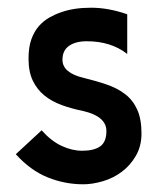

<svg xmlns="http://www.w3.org/2000/svg" viewBox="-20 -474 414 498"><path d="M88 -136Q113 -108 140 -95.5Q167 -83 193 -83Q224 -83 240 -94.5Q256 -106 256 -134Q256 -172 196 -186Q166 -192 140 -201.5Q114 -211 95 -226.5Q76 -242 65 -265Q54 -288 54 -322Q54 -352 61.5 -372.5Q69 -393 81 -406.5Q93 -420 108 -428.5Q123 -437 138 -442Q171 -454 216 -454Q261 -454 310 -437V-334Q268 -367 205 -367Q176 -367 159 -355Q142 -343 142 -319Q142 -285 197 -272Q230 -264 257.5 -254.5Q285 -245 305 -229.5Q325 -214 336 -189.5Q347 -165 347 -128Q347 -95 332.5 -70Q318 -45 296 -28.5Q274 -12 247 -4Q220 4 196 4Q148 4 103.5 -14Q59 -32 21 -74Z"/></svg>

Font: Fundamental  Brigade
Style: Regular
Weight: 400
Designer: Peter Wiegel, original typeface by Arno Drescher 1935
Foundry: Peter Wiegel
Version: Version 0.000 2012 initial release